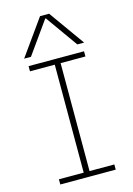

<svg xmlns="http://www.w3.org/2000/svg" viewBox="-145 -1072 791 1144"><g transform="rotate(-15 250.0 -500.0)"><path d="M79 0V-32H232V-698H79V-730H421V-698H268V-32H421V0ZM65 -780 222 -1000H278L435 -780H393L252 -978H248L107 -780Z"/></g></svg>

Font: M PLUS Code Latin ExtraLight
Style: Regular
Weight: 250
Designer: Coji Morishita
Foundry: UNDERFOREST DESIGN
Version: Version 1.002; ttfautohint (v1.8.3)